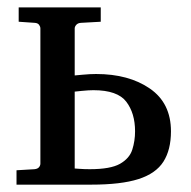

<svg xmlns="http://www.w3.org/2000/svg" viewBox="-20 -502 519 522"><path d="M24.9 0V-39.1L74.2 -42Q82.5 -43 86.2 -47.6Q89.8 -52.2 89.8 -57.1V-424.8Q89.8 -429.7 86.2 -434.6Q82.5 -439.5 74.2 -439.9L30.8 -442.9V-481.9H253.9V-442.9L200.2 -439.9Q191.9 -439.5 187.5 -434.6Q183.1 -429.7 183.1 -424.8V-296.9Q183.1 -296.9 203.9 -298.8Q224.6 -300.8 241.2 -300.8Q330.1 -300.8 387.5 -261.2Q444.8 -221.7 444.8 -145Q444.8 -94.7 424.3 -62.5Q403.8 -30.3 356.4 -15.1Q309.1 0 228 0Q177.2 0 126.5 0Q75.7 0 24.9 0ZM224.1 -42Q280.3 -42 306.2 -56.6Q332 -71.3 339.6 -95Q347.2 -118.7 347.2 -145Q347.2 -194.3 323.2 -225.6Q299.3 -256.8 233.9 -256.8Q221.7 -256.8 202.4 -254.9Q183.1 -252.9 183.1 -252.9V-43.9Q183.1 -43.9 196 -43Q209 -42 224.1 -42Z"/></svg>

Font: Charis
Style: Regular
Weight: 400
Designer: Walt Agee, Miriam Martin, Annie Olsen, Victor Gaultney, Lorna Priest, Alan Ward, Bob Hallissy, Martin Hosken, Sharon Cor
Foundry: SIL Global
Version: Version 7.000